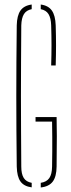

<svg xmlns="http://www.w3.org/2000/svg" viewBox="-20 -824 312 848"><path d="M120 3.5Q85.5 -1 70.2 -22.8Q55 -44.5 54 -88Q53 -171.5 52.5 -248.5Q52 -325.5 52 -400Q52 -474.5 52.5 -551.5Q53 -628.5 54 -712Q55 -755.5 70.5 -777.5Q86 -799.5 120 -804V-783.5Q96.5 -779 85.8 -761.8Q75 -744.5 74 -712Q73.5 -628.5 73 -551.5Q72.5 -474.5 72.5 -400Q72.5 -325.5 73 -248.5Q73.5 -171.5 74 -88Q74 -55.5 84.8 -38.2Q95.5 -21 120 -16.5ZM160 4V-16.5Q186 -20.5 197.8 -37.5Q209.5 -54.5 210 -88Q210.5 -123.5 210.8 -155.5Q211 -187.5 210.8 -219.5Q210.5 -251.5 210 -287H137V-307H230Q231 -272.5 231 -222Q231 -171.5 230 -88Q229.5 -44 213 -22Q196.5 0 160 4ZM206 -535Q207.5 -582.5 207.5 -623.8Q207.5 -665 206 -712Q205 -744.5 194.2 -761.8Q183.5 -779 160 -783.5V-804Q193.5 -799.5 209 -777.5Q224.5 -755.5 226 -712Q227.5 -665 227.5 -623.8Q227.5 -582.5 226 -535Z"/></svg>

Font: Big Shoulders Stencil Thin
Style: Regular
Weight: 100
Designer: Patric King
Foundry: XO Type Co
Version: Version 2.001